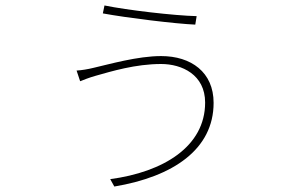

<svg xmlns="http://www.w3.org/2000/svg" viewBox="-20 -637 1040 702"><path d="M730 -262C730 -101 577 -8 383 18L398 45C613 9 761 -91 761 -261C761 -373 679 -432 569 -432C483 -432 379 -402 322 -389C302 -384 278 -380 260 -379L273 -340C286 -345 305 -353 330 -360C387 -376 475 -403 569 -403C645 -403 730 -364 730 -262ZM362 -617 356 -588C442 -572 622 -550 694 -547L699 -578C616 -580 445 -600 362 -617Z"/></svg>

Font: Noto Sans CJK SC Thin
Style: Regular
Weight: 100
Designer: Ryoko NISHIZUKA 西塚涼子 (kana, bopomofo & ideographs); Paul D. Hunt (Latin, Greek & Cyrillic); Sandoll Communications 산돌커뮤니
Foundry: Adobe
Version: Version 2.004;hotconv 1.0.118;makeotfexe 2.5.65603